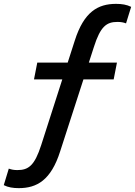

<svg xmlns="http://www.w3.org/2000/svg" viewBox="-38 -762 700 994"><path d="M563 -742C469 -742 396.5 -701 349 -551.5L312.5 -438H155L138 -351H284.5L175.5 -11.5C141 96 109 118.5 52 118.5C34 118.5 21.5 116 7.5 111L-18.5 196.5C4 208 30 212 59 212C153 212 226 171 273.5 21.5L394 -351H550.5L567.5 -438H422L448 -518.5C482 -625.5 513.5 -648.5 570 -648.5C588.5 -648.5 601 -646 614.5 -641L641 -726.5C618 -738 592.5 -742 563 -742Z"/></svg>

Font: Monaspace Krypton Medium
Style: Italic
Weight: 500
Italic angle: -11°
Designer: Riley Cran & the Lettermatic Team
Foundry: Lettermatic
Version: Version 1.101 (Monaspace Krypton)